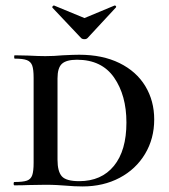

<svg xmlns="http://www.w3.org/2000/svg" viewBox="-20 -667 608 691"><path d="M215 1Q203 0 185 -1Q167 -2 143 -2L81 -1Q63 0 32 0Q29 0 29 -6Q29 -12 32 -12Q63 -12 77 -17Q91 -22 96 -36.5Q101 -51 101 -81V-387Q101 -417 96 -431Q91 -445 77 -450.5Q63 -456 33 -456Q31 -456 31 -462Q31 -468 33 -468L81 -467Q121 -465 143 -465Q174 -465 206 -468Q246 -470 265 -470Q349 -470 410 -440Q471 -410 503 -357Q535 -304 535 -237Q535 -168 502 -113Q469 -58 410.5 -27Q352 4 277 4Q248 4 215 1ZM435 -226Q435 -324 390.5 -388Q346 -452 257 -452Q219 -452 203 -437.5Q187 -423 187 -385V-92Q187 -50 202.5 -32.5Q218 -15 265 -15Q345 -15 390 -70Q435 -125 435 -226ZM169 -639 168 -641Q168 -643 170.5 -645.5Q173 -648 175 -647L284 -602L392 -647H394Q396 -647 397.5 -644.5Q399 -642 397 -640L295 -530Q291 -526 284 -526Q276 -526 272 -530Z"/></svg>

Font: Cormorant SC SemiBold
Style: Regular
Weight: 600
Designer: Christian Thalmann (Catharsis Fonts)
Version: Version 3.000